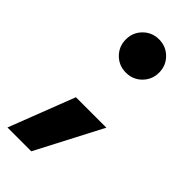

<svg xmlns="http://www.w3.org/2000/svg" viewBox="-215 -549 718 718"><g transform="rotate(45 143.5 -190.0)"><path d="M119 127H-7L94 -134H255ZM223.5 -481.5Q249 -456 249 -419Q249 -382 223.5 -356.5Q198 -331 161 -331Q124 -331 98.5 -356.5Q73 -382 73 -419Q73 -456 98.5 -481.5Q124 -507 161 -507Q198 -507 223.5 -481.5Z"/></g></svg>

Font: Hind Guntur
Style: Bold
Weight: 700
Designer: Manushi Parikh, Hitesh Malaviya
Foundry: Indian Type Foundry
Version: Version 1.002;PS 1.0;hotconv 1.0.86;makeotf.lib2.5.63406; tt